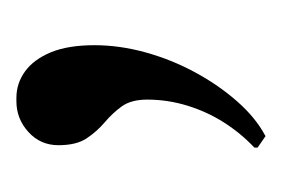

<svg xmlns="http://www.w3.org/2000/svg" viewBox="-76 -74 352 240"><g transform="rotate(-90 100.0 46.0)"><path d="M50 202 35.5 192V188Q53.5 171 67 149.8Q80.5 128.5 88 104Q95.5 79.5 95.5 54Q95.5 34 87 22.2Q78.5 10.5 67 0.8Q55.5 -9 47 -21.8Q38.5 -34.5 38.5 -57Q38.5 -79.5 55 -94.5Q71.5 -109.5 93.5 -109.5H97.5Q116 -109.5 131 -98.5Q146 -87.5 154.8 -66Q163.5 -44.5 163.5 -12Q163.5 19.5 154.5 52Q145.5 84.5 129.5 114Q113.5 143.5 93.2 166.5Q73 189.5 50.5 201.5Z"/></g></svg>

Font: Merriweather 144pt Medium
Style: Regular
Weight: 500
Version: Version 2.100